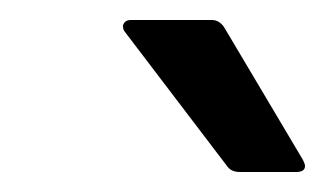

<svg xmlns="http://www.w3.org/2000/svg" viewBox="-20 -783 325 192"><path d="M220 -611Q211 -611 207 -617L105 -751Q103 -753 103 -757Q103 -759 105 -761Q107 -763 111 -763H192Q199 -763 204 -756L283 -623Q285 -619 285 -617Q285 -611 276 -611Z"/></svg>

Font: Open Sauce Two
Style: Italic
Weight: 400
Italic angle: -10°
Designer: Alfredo Marco Pradil
Foundry: Creative Sauce Fz LLC
Version: Version 1.477